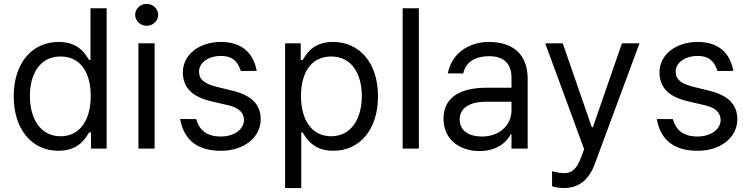

<svg xmlns="http://www.w3.org/2000/svg" viewBox="-20 -770 3891 995"><path d="M282.7 11.4C387.8 11.4 423.3 -54 441.8 -83.8H451.7V0H532.7V-727.3H448.9V-458.8H441.8C423.3 -487.2 390.6 -552.6 284.1 -552.6C146.3 -552.6 51.1 -443.2 51.1 -271.3C51.1 -98 146.3 11.4 282.7 11.4ZM134.9 -272.7C134.9 -387.8 187.5 -477.3 294 -477.3C396.3 -477.3 450.3 -394.9 450.3 -272.7C450.3 -149.1 394.9 -63.9 294 -63.9C188.9 -63.9 134.9 -156.2 134.9 -272.7Z M697.4 0H781.2V-545.5H697.4ZM680.4 -693.2C680.4 -661.9 707.4 -636.4 740.1 -636.4C772.7 -636.4 799.7 -661.9 799.7 -693.2C799.7 -724.4 772.7 -750 740.1 -750C707.4 -750 680.4 -724.4 680.4 -693.2Z M1228 -402 1310.4 -402.7C1291.9 -500.7 1228.7 -552.6 1125 -552.6C1012.8 -552.6 927.6 -487.2 927.6 -394.9C927.6 -319.6 972.3 -269.2 1072.4 -245.7L1163.4 -224.4C1218.4 -211.6 1244.3 -185.4 1244.3 -147.7C1244.3 -100.9 1194.6 -62.5 1123.6 -62.5C1056.1 -62.5 1013.1 -92 997.2 -152.7L913.4 -153.4C934.7 -34.4 1014.6 11.4 1125 11.4C1244.7 11.4 1331 -57.9 1331 -152C1331 -228 1283.4 -275.9 1186.1 -299.7L1105.1 -319.6C1040.5 -335.6 1011.4 -357.2 1011.4 -399.1C1011.4 -446 1061.1 -480.1 1125 -480.1C1193.9 -480.1 1214.8 -441.4 1228 -402Z M1457.4 204.5H1541.2V-83.8H1548.3C1566.8 -54 1602.3 11.4 1707.4 11.4C1843.8 11.4 1938.9 -98 1938.9 -271.3C1938.9 -443.2 1843.8 -552.6 1706 -552.6C1599.4 -552.6 1566.8 -487.2 1548.3 -458.8H1538.4V-545.5H1457.4ZM1539.8 -272.7C1539.8 -394.9 1593.8 -477.3 1696 -477.3C1802.6 -477.3 1855.1 -387.8 1855.1 -272.7C1855.1 -156.2 1801.1 -63.9 1696 -63.9C1595.2 -63.9 1539.8 -149.1 1539.8 -272.7Z M2150.6 -727.3H2066.8V0H2150.6Z M2464.5 12.8C2559.7 12.8 2609.4 -38.4 2626.4 -73.9H2630.7V0H2714.5V-359.4C2714.5 -532.7 2582.4 -552.6 2512.8 -552.6C2430.4 -552.6 2326 -511.4 2300.4 -389.9L2380.7 -389.2C2392 -443.2 2435.7 -478.7 2515.6 -478.7C2592.7 -478.7 2630.7 -437.9 2630.7 -367.9V-315.3H2500.7C2387.8 -315.3 2278.4 -279.8 2278.4 -154.8C2278.4 -48.3 2360.8 12.8 2464.5 12.8ZM2362.2 -150.6C2362.2 -214.5 2419.7 -242.9 2500 -242.9H2630.7V-197.4C2630.7 -129.3 2576.7 -62.5 2477.3 -62.5C2410.5 -62.5 2362.2 -92.3 2362.2 -150.6Z M2902 204.5C2977.6 204.5 3030.9 164.4 3062.5 79.5L3294 -545.5H3203.1L3052.6 -110.8H3046.9L2896.3 -545.5H2805.4L3007.1 2.8L2991.5 45.5C2969.1 106.5 2942.8 126.8 2906.2 127.1C2893.1 127.5 2864.3 124.3 2840.9 117.2V194.6C2849.4 198.9 2873.6 204.5 2902 204.5Z M3698.2 -402 3780.5 -402.7C3762.1 -500.7 3698.9 -552.6 3595.2 -552.6C3483 -552.6 3397.7 -487.2 3397.7 -394.9C3397.7 -319.6 3442.5 -269.2 3542.6 -245.7L3633.5 -224.4C3688.6 -211.6 3714.5 -185.4 3714.5 -147.7C3714.5 -100.9 3664.8 -62.5 3593.8 -62.5C3526.3 -62.5 3483.3 -92 3467.3 -152.7L3383.5 -153.4C3404.8 -34.4 3484.7 11.4 3595.2 11.4C3714.8 11.4 3801.1 -57.9 3801.1 -152C3801.1 -228 3753.6 -275.9 3656.2 -299.7L3575.3 -319.6C3510.7 -335.6 3481.5 -357.2 3481.5 -399.1C3481.5 -446 3531.2 -480.1 3595.2 -480.1C3664.1 -480.1 3685 -441.4 3698.2 -402Z"/></svg>

Font: Magic Ui Pro
Style: Regular
Weight: 400
Designer: Stefan Endress, Andreas Faust
Version: Version 1.000;FEAKit 1.0